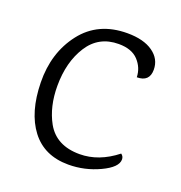

<svg xmlns="http://www.w3.org/2000/svg" viewBox="-100 -587 647 688"><g transform="rotate(20 223.5 -242.5)"><path d="M272 -500Q334 -500 369.5 -475Q405 -450 405 -409Q405 -363 357 -363Q356 -399 331 -426Q306 -453 256 -453Q180 -453 140 -390.5Q100 -328 100 -237Q100 -158 132 -100Q169 -34 258 -34Q331 -34 398 -87Q408 -80 408 -68Q408 -38 351.5 -11.5Q295 15 233 15Q141 15 91.5 -50Q42 -115 40 -228Q38 -341 99.5 -420.5Q161 -500 272 -500Z"/></g></svg>

Font: Karma Light
Style: Regular
Weight: 300
Designer: Joana Correia
Foundry: Indian Type Foundry
Version: Version 1.202;PS 1.0;hotconv 1.0.78;makeotf.lib2.5.61930; tt